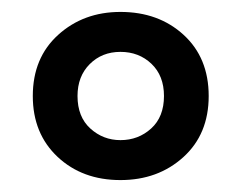

<svg xmlns="http://www.w3.org/2000/svg" viewBox="-20 -743 405 322"><path d="M182 -441Q118 -441 76.5 -480Q35 -519 35 -582Q35 -646 77.5 -684.5Q120 -723 182 -723Q246 -723 288 -684.5Q330 -646 330 -582Q330 -518 287.5 -479.5Q245 -441 182 -441ZM182 -508Q212 -508 233.5 -527.5Q255 -547 255 -582Q255 -616 234 -636Q213 -656 182 -656Q151 -656 130.5 -635.5Q110 -615 110 -582Q110 -547 131.5 -527.5Q153 -508 182 -508Z"/></svg>

Font: Noto Sans Malayalam ExtraCondensed SemiBold
Style: Regular
Weight: 600
Width: 2
Designer: Jelle Bosma - Monotype Design Team
Foundry: Monotype Imaging Inc.
Version: Version 2.104; ttfautohint (v1.8.4.7-5d5b)